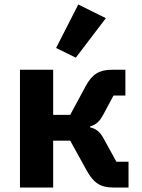

<svg xmlns="http://www.w3.org/2000/svg" viewBox="-20 -836 631 856"><path d="M452 -755 329 -816 230 -622 318 -579ZM69 0H217V-209H293L367 -75C397 -21 428 0 484 0H553V-115H499L440 -222C424 -251 405 -263 382 -268V-273C406 -279 423 -292 441 -326L486 -410H539V-525H478C422 -525 390 -504 362 -452L293 -324H217V-525H69Z"/></svg>

Font: LVC Sans
Style: Bold
Weight: 700
Designer: Mike Abbink, Paul van der Laan, Pieter van Rosmalen
Foundry: Bold Monday
Version: Version 3.0